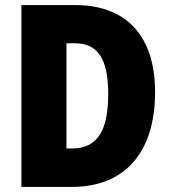

<svg xmlns="http://www.w3.org/2000/svg" viewBox="-20 -734 671 754"><path d="M589 -372C589 -593 476 -714 276 -714H64V0H263C466 0 589 -131 589 -372ZM405 -365C405 -219 361 -151 263 -151H241V-564H274C362 -564 405 -506 405 -365Z"/></svg>

Font: Noto Sans Georgian Condensed Black
Style: Regular
Weight: 900
Width: 3
Designer: Monotype Design Team, Akaki Razmadze
Foundry: Google LLC
Version: Version 2.005